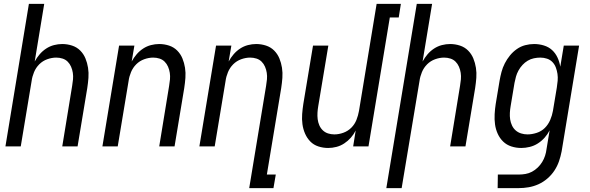

<svg xmlns="http://www.w3.org/2000/svg" viewBox="-20 -755 3040 990"><path d="M8 0 129 -735H208L159 -438Q170 -458 184.5 -475Q199 -492 218 -504.5Q237 -517 258.5 -522.5Q280 -528 301 -528Q327 -528 351.5 -520Q376 -512 393.5 -494.5Q411 -477 420.5 -454Q430 -431 434 -405.5Q438 -380 436 -353.5Q434 -327 430 -301L380 0H301L352 -312Q355 -329 356.5 -346Q358 -363 355.5 -379.5Q353 -396 346.5 -411Q340 -426 329 -437Q318 -448 302.5 -453Q287 -458 270 -458Q247 -458 223.5 -449.5Q200 -441 182.5 -423.5Q165 -406 155.5 -383Q146 -360 143 -337L87 0Z M508 0 594 -520H673L659 -438Q670 -458 684.5 -475Q699 -492 718 -504.5Q737 -517 758.5 -522.5Q780 -528 801 -528Q827 -528 851.5 -520Q876 -512 893.5 -494.5Q911 -477 920.5 -454Q930 -431 934 -405.5Q938 -380 936 -353.5Q934 -327 930 -301L880 0H801L852 -312Q855 -329 856.5 -346Q858 -363 855.5 -379.5Q853 -396 846.5 -411Q840 -426 829 -437Q818 -448 802.5 -453Q787 -458 770 -458Q747 -458 723.5 -449.5Q700 -441 682.5 -423.5Q665 -406 655.5 -383Q646 -360 643 -337L587 0Z M1265 215 1352 -312Q1355 -329 1356.5 -346Q1358 -363 1355.5 -379.5Q1353 -396 1346.5 -411Q1340 -426 1329 -437Q1318 -448 1302.5 -453Q1287 -458 1270 -458Q1247 -458 1223.5 -449.5Q1200 -441 1182.5 -423.5Q1165 -406 1155.5 -383Q1146 -360 1143 -337L1087 0H1008L1094 -520H1173L1159 -438Q1170 -458 1184.5 -475Q1199 -492 1218 -504.5Q1237 -517 1258.5 -522.5Q1280 -528 1301 -528Q1327 -528 1351.5 -520Q1376 -512 1393.5 -494.5Q1411 -477 1420.5 -454Q1430 -431 1434 -405.5Q1438 -380 1436 -353.5Q1434 -327 1430 -301L1356 145H1402L1390 215Z M1672 8Q1646 8 1621.5 0Q1597 -8 1580 -25.5Q1563 -43 1553 -66Q1543 -89 1539.5 -114.5Q1536 -140 1538 -166.5Q1540 -193 1544 -219L1594 -520H1673L1621 -208Q1618 -191 1617 -174Q1616 -157 1618 -140.5Q1620 -124 1626.5 -109Q1633 -94 1644.5 -83Q1656 -72 1671.5 -67Q1687 -62 1704 -62Q1727 -62 1750.5 -70.5Q1774 -79 1791.5 -96.5Q1809 -114 1818 -137Q1827 -160 1831 -183L1922 -735H2047L2036 -665H1990L1880 0H1801L1814 -82Q1804 -62 1789 -45Q1774 -28 1755 -15.5Q1736 -3 1714.5 2.5Q1693 8 1672 8Z M1972 215 2129 -735H2208L2159 -438Q2170 -458 2184.5 -475Q2199 -492 2218 -504.5Q2237 -517 2258.5 -522.5Q2280 -528 2301 -528Q2327 -528 2351.5 -520Q2376 -512 2393.5 -494.5Q2411 -477 2420.5 -454Q2430 -431 2434 -405.5Q2438 -380 2436 -353.5Q2434 -327 2430 -301L2380 0H2301L2352 -312Q2355 -329 2356.5 -346Q2358 -363 2355.5 -379.5Q2353 -396 2346.5 -411Q2340 -426 2329 -437Q2318 -448 2302.5 -453Q2287 -458 2270 -458Q2247 -458 2223.5 -449.5Q2200 -441 2182.5 -423.5Q2165 -406 2155.5 -383Q2146 -360 2143 -337L2051 215Z M2546 215 2547 145H2655Q2672 145 2689.5 142Q2707 139 2723 130.5Q2739 122 2752.5 109Q2766 96 2775.5 80.5Q2785 65 2790.5 48Q2796 31 2798 14L2814 -83Q2804 -63 2788.5 -45.5Q2773 -28 2753.5 -15.5Q2734 -3 2711.5 2.5Q2689 8 2668 8Q2641 8 2616.5 0Q2592 -8 2574.5 -25Q2557 -42 2546.5 -65Q2536 -88 2532.5 -113.5Q2529 -139 2530.5 -166Q2532 -193 2536 -219L2556 -339Q2560 -362 2566 -384.5Q2572 -407 2583 -428.5Q2594 -450 2609.5 -469Q2625 -488 2645 -502Q2665 -516 2688 -522Q2711 -528 2734 -528Q2760 -528 2784.5 -520.5Q2809 -513 2826.5 -497Q2844 -481 2854.5 -458.5Q2865 -436 2869 -411L2887 -520H2966L2876 25Q2871 51 2862.5 76Q2854 101 2839 124Q2824 147 2802.5 165.5Q2781 184 2756.5 195Q2732 206 2706 210.5Q2680 215 2654 215ZM2700 -62Q2723 -62 2747.5 -70Q2772 -78 2789.5 -95.5Q2807 -113 2817 -136.5Q2827 -160 2831 -183L2851 -303Q2854 -321 2855.5 -339Q2857 -357 2854.5 -374Q2852 -391 2846 -407Q2840 -423 2828.5 -435Q2817 -447 2800.5 -452.5Q2784 -458 2766 -458Q2750 -458 2733 -454.5Q2716 -451 2701 -442Q2686 -433 2674 -420Q2662 -407 2653.5 -391.5Q2645 -376 2640.5 -360Q2636 -344 2633 -328L2613 -208Q2610 -191 2609 -173.5Q2608 -156 2610.5 -139.5Q2613 -123 2620 -108Q2627 -93 2639 -82.5Q2651 -72 2667 -67Q2683 -62 2700 -62Z"/></svg>

Font: Iosevka Term Curly
Style: Italic
Weight: 400
Italic angle: -9°
Designer: Belleve Invis
Foundry: Belleve Invis
Version: Version 32.3.0